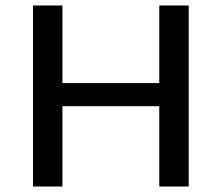

<svg xmlns="http://www.w3.org/2000/svg" viewBox="-20 -678 806 698"><path d="M666 -658V0H559V-292H207V0H100V-658H207V-376H559V-658Z"/></svg>

Font: Ysabeau SC Semibold
Style: Regular
Weight: 600
Designer: Christian Thalmann (Catharsis Fonts)
Version: Version 0.003